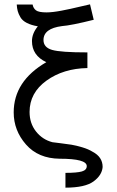

<svg xmlns="http://www.w3.org/2000/svg" viewBox="-20 -730 538 883"><path d="M43 -213Q43 -357 193 -444Q127 -475 127 -541Q127 -576 154 -609Q124 -614 103.5 -624.5Q83 -635 74 -650.5Q65 -666 61.5 -679Q58 -692 57 -709H130Q133 -692 145.5 -682.5Q158 -673 194 -673Q221 -673 263 -681Q305 -689 346 -699Q387 -709 394 -710L411 -639Q307 -613 265 -610Q180 -599 180 -546Q180 -512 219.5 -500.5Q259 -489 382 -489V-417Q271 -415 193.5 -359Q116 -303 116 -215Q116 -163 145.5 -125.5Q175 -88 221 -76Q227 -75 257 -71.5Q287 -68 308.5 -64.5Q330 -61 358.5 -52.5Q387 -44 406 -32Q452 -8 452 38Q449 76 410 104.5Q371 133 281 133V65Q334 65 356.5 58.5Q379 52 379 34Q379 0 255 0Q156 -1 99.5 -65.5Q43 -130 43 -213Z"/></svg>

Font: Coval
Style: ExtraLight
Weight: 250
Foundry: Context Ltd
Version: Version 001.000